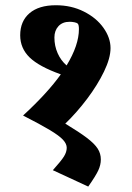

<svg xmlns="http://www.w3.org/2000/svg" viewBox="-20 -625 493 715"><path d="M355.5 -31.2Q355.5 -10.7 345.9 9.8Q336.4 30.3 308.6 69.8L176.8 8.8Q208 -25.9 218.3 -42.5Q228.5 -59.1 228.5 -74.7Q228.5 -89.4 214.6 -104.5Q200.7 -119.6 165.8 -140.6Q130.9 -161.6 65.9 -194.8Q156.2 -277.8 206.5 -348.1Q125.5 -377 90.3 -411.1Q55.2 -445.3 55.2 -493.7Q55.2 -545.9 89.8 -575.7Q124.5 -605.5 188 -605.5Q245.6 -605.5 292.2 -582Q338.9 -558.6 365.2 -521.5Q391.6 -484.4 391.6 -445.8Q391.6 -408.7 367.4 -358.6Q343.3 -308.6 304.7 -257.3Q266.1 -206.1 223.1 -164.6Q276.4 -132.3 304.2 -111.1Q332 -89.8 343.8 -71.5Q355.5 -53.2 355.5 -31.2ZM228 -381.3Q273.9 -457 273.9 -516.6Q273.9 -532.7 269.5 -537.1Q266.6 -540 257.6 -542Q248.5 -543.9 239.3 -543.9Q212.9 -543.9 197.8 -527.6Q182.6 -511.2 182.6 -485.4Q182.6 -454.1 194.6 -427Q206.5 -399.9 228 -381.3Z"/></svg>

Font: Vesper Libre Heavy
Style: Regular
Weight: 900
Designer: Robert Keller & Kimya Gandhi
Foundry: Mota Italic
Version: Version 1.058